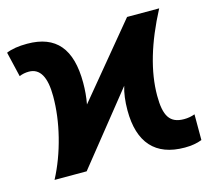

<svg xmlns="http://www.w3.org/2000/svg" viewBox="-95 -646 826 756"><g transform="rotate(-15 317.5 -268.0)"><path d="M171.9 0 401.9 -287.1C393.6 -260.3 389.2 -227.5 389.2 -189.9C389.2 -58.6 450.2 9.8 569.8 9.8C596.7 9.8 620.1 5.9 640.1 -2V-106.9C626 -101.6 611.3 -99.1 596.2 -99.1C537.6 -99.1 517.1 -133.3 517.1 -215.8C517.1 -313.5 549.3 -423.3 613.8 -545.9H482.9L241.2 -253.9C246.6 -282.7 249 -311.5 249 -340.8C249 -479 192.9 -545.9 75.2 -545.9C40.5 -545.9 12.2 -541.5 -9.8 -532.2L14.2 -430.2C26.4 -435.5 39.1 -438 53.2 -438C98.6 -438 121.1 -398.4 121.1 -319.8C121.1 -268.1 114.3 -213.9 100.1 -157.2C85.9 -100.6 66.4 -48.3 41 0Z"/></g></svg>

Font: Noto Reveo Sans
Style: Bold
Weight: 700
Designer: Monotype Design team
Foundry: Monotype Imaging Inc.
Version: Version 1.04